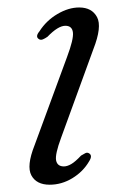

<svg xmlns="http://www.w3.org/2000/svg" viewBox="-20 -486 334 514"><path d="M151 -40.5Q160 -40.5 170.8 -46.8Q181.5 -53 197 -69.5Q203.5 -73.5 208.5 -76Q213.5 -78.5 218.5 -75.5Q228.5 -69.5 218.5 -54Q202.5 -26.5 173.8 -9Q145 8.5 113 8.5Q77.5 8.5 64 -16.5Q50.5 -41.5 72.5 -97L159.5 -333.5Q177.5 -381.5 175.2 -399.2Q173 -417 155 -417Q135.5 -417 107 -387.5Q100.5 -383 95.2 -380.8Q90 -378.5 85.5 -380.5Q73 -387 85.5 -402Q104 -431 133.8 -448.5Q163.5 -466 192 -466Q226 -466 239.8 -440.2Q253.5 -414.5 230 -354.5L143.5 -117Q127 -72.5 130.2 -56.5Q133.5 -40.5 151 -40.5Z"/></svg>

Font: Fraunces 9pt Light
Style: Italic
Weight: 300
Italic angle: -16°
Version: Version 1.000;[0bf87f6ff]